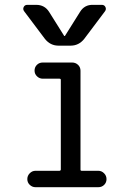

<svg xmlns="http://www.w3.org/2000/svg" viewBox="-20 -780 540 800"><path d="M167 -618.2 81.1 -732.4Q74.2 -741.2 78.6 -750.5Q83 -759.8 93.8 -759.8H130.9Q166 -759.8 184.6 -730.5L247.1 -630.9Q247.1 -629.9 249 -629.9Q251 -629.9 251 -630.9L313.5 -730.5Q332 -760.7 367.2 -759.8H404.3Q415 -759.8 419.4 -750.5Q423.8 -741.2 417 -732.4L331.1 -618.2Q308.6 -589.8 274.4 -589.8H223.6Q189.5 -589.8 167 -618.2ZM227.5 -68.4Q232.4 -68.4 233.4 -73.2V-447.3Q233.4 -452.1 227.5 -452.1H158.2Q144.5 -452.1 134.3 -461.9Q124 -471.7 124 -485.8Q124 -500 133.8 -509.8Q143.6 -519.5 158.2 -519.5H280.3Q294.9 -519.5 305.2 -509.8Q315.4 -500 315.4 -485.4V-73.2Q315.4 -68.4 320.3 -68.4H389.6Q403.3 -68.4 413.6 -58.1Q423.8 -47.9 423.8 -33.7Q423.8 -19.5 414.1 -9.8Q404.3 0 389.6 0H127.9Q114.3 0 104 -9.8Q93.8 -19.5 93.8 -33.7Q93.8 -47.9 104 -58.1Q114.3 -68.4 127.9 -68.4Z"/></svg>

Font: Rounded-L Mgen+ 2m regular
Style: Regular
Weight: 400
Designer: [Source Han Sans]
Ryoko NISHIZUKA  (kana & ideographs); Paul D. Hunt (Latin, Greek & Cyrillic); Wenlong ZHANG  (bopomofo
Version: Version 1.059.20150602